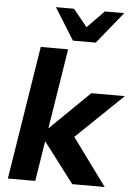

<svg xmlns="http://www.w3.org/2000/svg" viewBox="-62 -1008 748 1055"><g transform="rotate(5 311.5 -480.5)"><path d="M22 0 139 -736H290L220 -296H222L438 -507H623L342 -237V-292L556 0H377L210 -220H208L173 0ZM312 -786 203 -961H303L380 -866L473 -961H580L438 -786Z"/></g></svg>

Font: Mulish ExtraLight ExtraBold
Style: Italic
Weight: 800
Italic angle: -9°
Version: Version 3.603